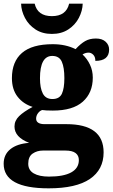

<svg xmlns="http://www.w3.org/2000/svg" viewBox="-27 -791 616 1047"><path d="M-7 102Q-7 52 29.5 22.5Q66 -7 132 -12Q52 -43 52 -101Q52 -133 77 -157.5Q102 -182 151 -208Q100 -224 69 -263.5Q38 -303 38 -365Q38 -455 93 -502.5Q148 -550 261 -550Q331 -550 385 -523Q413 -553 437.5 -567Q462 -581 496 -581Q530 -581 549 -563.5Q568 -546 568 -521Q568 -459 493 -459Q493 -481 481.5 -492.5Q470 -504 456 -504Q439 -504 423 -494Q448 -471 463.5 -438.5Q479 -406 479 -368Q479 -285 424.5 -236.5Q370 -188 261 -188Q221 -188 203 -191Q190 -187 180 -173.5Q170 -160 170 -144Q170 -129 182 -121.5Q194 -114 215 -114H335Q538 -114 538 40Q538 134 463 185Q388 236 238 236Q-7 236 -7 102ZM324 -365Q324 -423 310 -454.5Q296 -486 258 -486Q191 -486 191 -364Q191 -311 206.5 -281Q222 -251 259 -251Q297 -251 310.5 -280Q324 -309 324 -365ZM403 82Q403 57 385 43.5Q367 30 330 30H207Q175 30 151 46.5Q127 63 127 102Q127 137 157 154.5Q187 172 240 172Q320 172 361.5 149Q403 126 403 82ZM88 -771H162Q178 -703 256 -703Q334 -703 350 -771H424Q423 -732 403 -693.5Q383 -655 345.5 -630.5Q308 -606 256 -606Q204 -606 166.5 -630.5Q129 -655 109 -693.5Q89 -732 88 -771Z"/></svg>

Font: Noto Serif ExtraBold
Style: Regular
Weight: 800
Designer: Monotype Design Team
Foundry: Monotype Imaging Inc.
Version: Version 1.001